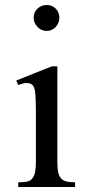

<svg xmlns="http://www.w3.org/2000/svg" viewBox="-20 -750 385 770"><path d="M167 -730Q189 -730 203.5 -715.5Q218 -701 218 -679Q218 -658 203.5 -642Q189 -626 167 -626Q146 -626 130.5 -642Q115 -658 115 -679Q115 -701 130.5 -715.5Q146 -730 167 -730ZM210 -484V-106Q210 -63 216.5 -48Q223 -33 236 -26Q249 -19 281 -19V0H53V-19Q87 -19 98.5 -25Q110 -31 117 -47Q124 -63 124 -106V-287Q124 -364 120 -387Q117 -403 109 -410Q101 -417 87 -417Q74 -417 53 -409L45 -427L188 -484Z"/></svg>

Font: MM Ethnic
Style: Regular
Weight: 400
Designer: Khon Soe Zaw Thu
Version: Version 1.00 July 18, 2016, initial release